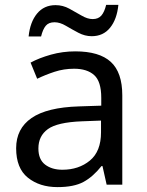

<svg xmlns="http://www.w3.org/2000/svg" viewBox="-20 -755 601 785"><path d="M288 -545Q386 -545 433 -502Q480 -459 480 -365V0H416L399 -76H395Q360 -32 321 -11Q282 10 215 10Q142 10 94 -28.5Q46 -67 46 -149Q46 -229 109 -272.5Q172 -316 303 -320L394 -323V-355Q394 -422 365 -448Q336 -474 283 -474Q241 -474 203 -461.5Q165 -449 132 -433L105 -499Q140 -518 188 -531.5Q236 -545 288 -545ZM393 -262 314 -259Q214 -255 175.5 -227Q137 -199 137 -148Q137 -103 164.5 -82Q192 -61 235 -61Q302 -61 347.5 -98.5Q393 -136 393 -214ZM97 -606Q103 -665 131.5 -699.5Q160 -734 207 -734Q237 -734 263.5 -719.5Q290 -705 314 -691Q338 -677 359 -677Q382 -677 394.5 -691.5Q407 -706 414 -735H464Q458 -676 430 -641.5Q402 -607 355 -607Q327 -607 300.5 -621Q274 -635 249.5 -649.5Q225 -664 203 -664Q179 -664 167 -649.5Q155 -635 148 -606Z"/></svg>

Font: Noto Sans
Style: Regular
Weight: 400
Designer: Monotype Design Team
Foundry: Monotype Imaging Inc.
Version: Version 1.902